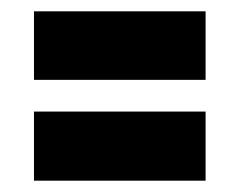

<svg xmlns="http://www.w3.org/2000/svg" viewBox="-20 -475 423 339"><path d="M40 -334V-455H343V-334ZM40 -156V-278H343V-156Z"/></svg>

Font: Bricolage Grotesque 24pt Condensed ExtraBold
Style: Regular
Weight: 800
Width: 3
Designer: Mathieu Triay
Foundry: Atelier Triay
Version: Version 1.001;gftools[0.9.33.dev8+g029e19f]